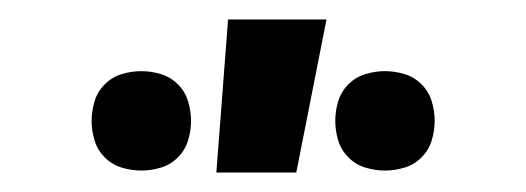

<svg xmlns="http://www.w3.org/2000/svg" viewBox="-20 -777 540 197"><path d="M375 -602Q365 -602 355 -605Q345 -608 337.5 -615.5Q330 -623 327 -633Q324 -643 324 -653Q324 -663 327 -673Q330 -683 337.5 -690.5Q345 -698 355 -701Q365 -704 375 -704Q385 -704 395 -701Q405 -698 412.5 -690.5Q420 -683 423 -673Q426 -663 426 -653Q426 -643 423 -633Q420 -623 412.5 -615.5Q405 -608 395 -605Q385 -602 375 -602ZM125 -602Q115 -602 105 -605Q95 -608 87.5 -615.5Q80 -623 77 -633Q74 -643 74 -653Q74 -663 77 -673Q80 -683 87.5 -690.5Q95 -698 105 -701Q115 -704 125 -704Q135 -704 145 -701Q155 -698 162.5 -690.5Q170 -683 173 -673Q176 -663 176 -653Q176 -643 173 -633Q170 -623 162.5 -615.5Q155 -608 145 -605Q135 -602 125 -602ZM202 -600 214 -757H315L284 -600Z"/></svg>

Font: Iosevka Fixed
Style: Bold
Weight: 700
Monospace: yes
Designer: Belleve Invis
Foundry: Belleve Invis
Version: Version 32.3.0